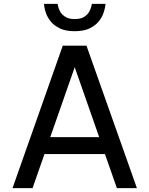

<svg xmlns="http://www.w3.org/2000/svg" viewBox="-20 -977 776 997"><path d="M149 0H45L306 -740H429L691 0H587L525 -177H211ZM368 -628 241 -265H495ZM368 -815Q321 -815 291 -829.5Q261 -844 244 -865Q227 -886 219.5 -907Q212 -928 210 -942.5Q208 -957 208 -957H279Q279 -957 281.5 -945Q284 -933 292 -917.5Q300 -902 318.5 -890Q337 -878 368 -878Q400 -878 418 -890Q436 -902 444 -917.5Q452 -933 454.5 -945Q457 -957 457 -957H528Q528 -957 526 -942.5Q524 -928 516.5 -907Q509 -886 492 -865Q475 -844 445 -829.5Q415 -815 368 -815Z"/></svg>

Font: Be Vietnam Pro Variable Thin
Style: Regular
Weight: 100
Designer: Lam Bao, Tony Le, Vietanh Nguyen
Foundry: Yellow Type Foundry
Version: Version 1.002